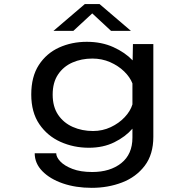

<svg xmlns="http://www.w3.org/2000/svg" viewBox="-20 -717 915 946"><path d="M418 11Q343 11 278.2 -18Q213.5 -47 173.8 -105.2Q134 -163.5 134 -251.5Q134 -339.5 171.5 -397Q209 -454.5 271.2 -482.8Q333.5 -511 407.5 -511Q480.5 -511 538.5 -484.8Q596.5 -458.5 633.5 -419.5L635 -500H735.5V-43Q735.5 44 693 99.8Q650.5 155.5 581.5 182Q512.5 208.5 432 208.5Q353.5 208.5 290 186.8Q226.5 165 188.8 126.5Q151 88 151 38H257Q257 57 277.2 78.5Q297.5 100 337 115.2Q376.5 130.5 434.5 130.5Q522.5 130.5 577.5 86.8Q632.5 43 632.5 -39V-83Q598 -43 543.2 -16Q488.5 11 418 11ZM239.5 -251Q239.5 -191 266.5 -151.2Q293.5 -111.5 338.8 -91.5Q384 -71.5 438.5 -71.5Q485 -71.5 525.5 -90.5Q566 -109.5 594.2 -139.5Q622.5 -169.5 632.5 -202.5V-306Q620.5 -337 591.8 -365Q563 -393 522.5 -410.8Q482 -428.5 435 -428.5Q381.5 -428.5 337 -409Q292.5 -389.5 266 -350Q239.5 -310.5 239.5 -251ZM243.5 -565 398 -697H470.5L625 -565H527L434.5 -651L341.5 -565Z"/></svg>

Font: Trispace SemiExpanded
Style: Regular
Weight: 400
Width: 6
Designer: Tyler Finck
Foundry: Etcetera Type Company
Version: Version 1.210; ttfautohint (v1.8.3)